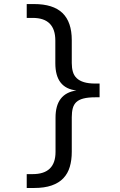

<svg xmlns="http://www.w3.org/2000/svg" viewBox="-20 -727 590 947"><path d="M111.8 -707H147.9Q242.2 -707 288.1 -662.8Q334 -618.7 334 -528.8V-416Q334 -392.1 339.4 -373.3Q344.7 -354.5 358.2 -341.6Q371.6 -328.6 394 -321.8Q416.5 -314.9 450.2 -314.9H471.2V-247.1H450.2Q414.6 -247.1 391.8 -241.2Q369.1 -235.4 356.4 -223.4Q343.8 -211.4 338.9 -192.9Q334 -174.3 334 -148.9V22Q334 63 324.2 95.9Q314.5 128.9 292.5 152.1Q270.5 175.3 234.9 187.7Q199.2 200.2 147.9 200.2H111.8V131.8H141.1Q253.9 131.8 253.9 22V-147Q253.9 -266.1 356.9 -280.8Q252.9 -292 252.9 -415V-526.9Q252.9 -638.7 141.1 -638.7H111.8Z"/></svg>

Font: Code New Roman
Style: Regular
Weight: 400
Monospace: yes
Designer: Sam Radian
Foundry: Code New Roman
Version: Version 2.00 November 29, 2014